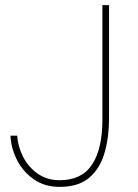

<svg xmlns="http://www.w3.org/2000/svg" viewBox="-20 -720 541 750"><path d="M21 -190H47Q50 -147 70.5 -107Q91 -67 127.5 -41.5Q164 -16 213 -16Q299 -16 339.5 -77Q380 -138 380 -253V-700H406V-258Q406 -186 389 -125Q372 -64 330 -27Q288 10 213 10Q154 10 111.5 -20Q69 -50 46 -96Q23 -142 21 -190Z"/></svg>

Font: Haskoy Thin
Style: Regular
Weight: 100
Designer: Ertekin Erdin
Foundry: Ertekin Erdin
Version: Version 2.000; ttfautohint (v1.8.4.7-5d5b)